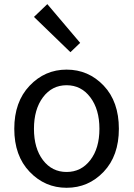

<svg xmlns="http://www.w3.org/2000/svg" viewBox="-20 -892 645 925"><path d="M300.8 12.7Q196.3 12.7 122.6 -64.5Q48.8 -141.6 48.8 -271.5Q48.8 -401.4 122.6 -479Q196.3 -556.6 300.8 -556.6Q406.2 -556.6 479.5 -479.5Q552.7 -402.3 552.7 -271.5Q552.7 -141.6 479.5 -64.5Q406.2 12.7 300.8 12.7ZM187 -120.6Q230.5 -63.5 300.8 -63.5Q371.1 -63.5 415 -120.6Q459 -177.7 459 -271.5Q459 -365.2 415 -423.3Q371.1 -481.4 300.8 -481.4Q230.5 -481.4 187 -423.3Q143.6 -365.2 143.6 -271.5Q143.6 -177.7 187 -120.6ZM319.3 -640.6 143.6 -810.5 208 -872.1 366.2 -685.5Z"/></svg>

Font: Nasu
Style: Regular
Weight: 400
Designer: Ryoko NISHIZUKA (kana &amp; ideographs); Paul D. Hunt (Latin, Greek &amp; Cyrillic); Wenlong ZHANG (bopomofo); Sandoll C
Version: Version 2014.1215